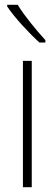

<svg xmlns="http://www.w3.org/2000/svg" viewBox="-20 -784 228 804"><path d="M54 -764H10V-757C42 -709 102 -645 145 -606H170V-616C131 -659 85 -714 54 -764ZM113 0V-529H76V0Z"/></svg>

Font: Noto Sans Sinhala UI Condensed ExtraLight
Style: Regular
Weight: 200
Width: 3
Designer: Jelle Bosma - Monotype Design Team
Foundry: Monotype Imaging Inc.
Version: Version 2.006